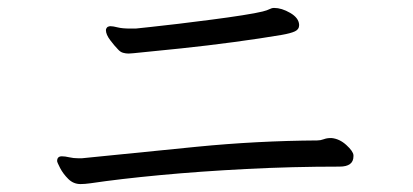

<svg xmlns="http://www.w3.org/2000/svg" viewBox="-20 -588 1040 484"><path d="M734 -524Q734 -514 723.5 -509Q713 -504 690 -500Q637 -491 570 -482Q503 -473 436.5 -466Q370 -459 318 -454Q315 -454 311.5 -453.5Q308 -453 304 -453Q297 -453 290 -455Q283 -457 277 -464Q269 -472 258 -486.5Q247 -501 247 -512Q247 -516 251 -520Q255 -522 258 -522Q265 -522 276.5 -519Q288 -516 309 -516H322Q330 -517 359.5 -520Q389 -523 430 -528Q471 -533 513.5 -538.5Q556 -544 591 -549.5Q626 -555 642 -559Q654 -562 659.5 -565Q665 -568 671 -568Q690 -568 711.5 -555.5Q733 -543 734 -526ZM871 -194Q871 -168 836 -168Q717 -168 600.5 -162Q484 -156 383 -146.5Q282 -137 208 -126Q201 -125 194.5 -124.5Q188 -124 183 -124Q165 -124 152 -137Q139 -150 131.5 -164.5Q124 -179 124 -182Q124 -188 127 -191Q130 -194 136 -194Q144 -194 154.5 -191.5Q165 -189 178 -189H186Q323 -203 475.5 -218Q628 -233 780 -234Q788 -234 796 -237Q804 -240 813 -240H816Q836 -238 853 -222.5Q870 -207 871 -197Z"/></svg>

Font: Moon Stars Kai T HW
Style: Regular
Weight: 400
Designer: GuiWonder
Version: Version 1.101